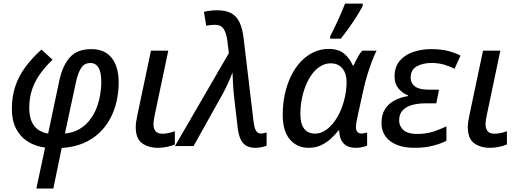

<svg xmlns="http://www.w3.org/2000/svg" viewBox="-20 -824 2932 1083"><path d="M185.1 239.3 234.4 8.3Q180.2 1.5 137.7 -24.9Q95.2 -51.3 71 -97.4Q46.9 -143.6 46.9 -209.5Q46.9 -279.3 66.2 -336.9Q85.4 -394.5 122.6 -445.1Q159.7 -495.6 213.9 -544.4L276.4 -487.3Q233.9 -446.3 204.3 -404.3Q174.8 -362.3 159.9 -316.2Q145 -270 145 -216.3Q145 -168 159.2 -137.2Q173.3 -106.4 197.5 -90.8Q221.7 -75.2 251.5 -70.8L314.5 -369.1Q332.5 -453.6 373.8 -500.2Q415 -546.9 495.1 -546.9Q571.3 -546.9 610.4 -496.8Q649.4 -446.8 649.4 -358.9Q649.4 -304.2 637.5 -251.7Q625.5 -199.2 600.8 -153.6Q576.2 -107.9 537.8 -72.3Q499.5 -36.6 447.3 -15.1Q395 6.3 328.1 10.7L280.8 239.3ZM346.2 -70.8Q392.1 -75.2 426 -94.7Q460 -114.3 484.1 -144.3Q508.3 -174.3 522.9 -210.7Q537.6 -247.1 544.4 -286.1Q551.3 -325.2 551.3 -361.3Q551.3 -417.5 535.2 -443.1Q519 -468.8 490.2 -468.8Q458 -468.8 439.5 -443.1Q420.9 -417.5 408.7 -361.8Z M871.6 9.8Q816.4 9.8 781 -16.4Q745.6 -42.5 745.6 -107.9Q745.6 -121.6 748.3 -139.2Q751 -156.7 755.9 -180.2L831.5 -538.1H929.2L853 -176.3Q850.1 -162.1 847.9 -148.4Q845.7 -134.8 845.7 -122.6Q845.7 -99.1 857.2 -84.5Q868.7 -69.8 896 -69.8Q913.6 -69.8 930.2 -73.5Q946.8 -77.1 966.3 -83.5V-9.3Q951.7 -2.4 924.8 3.7Q897.9 9.8 871.6 9.8Z M1420.4 9.8Q1390.6 9.8 1370.4 -1.2Q1350.1 -12.2 1338.4 -35.9Q1326.7 -59.6 1321.3 -97.7L1300.3 -278.8Q1296.9 -308.1 1294.7 -345.2Q1292.5 -382.3 1291.5 -415Q1285.6 -399.4 1279.1 -384.3Q1272.5 -369.1 1265.6 -354Q1258.8 -338.9 1251.7 -324.2Q1244.6 -309.6 1236.8 -295.4L1071.8 0H966.8L1271 -524.4L1262.7 -591.3Q1257.3 -636.2 1241.9 -660.2Q1226.6 -684.1 1191.9 -684.1Q1178.2 -684.1 1165.8 -682.6Q1153.3 -681.2 1143.1 -678.7L1130.4 -757.3Q1145.5 -761.2 1165.3 -763.7Q1185.1 -766.1 1204.1 -766.1Q1254.9 -766.1 1285.4 -748.8Q1315.9 -731.4 1331.8 -696.8Q1347.7 -662.1 1354 -609.4L1410.6 -134.8Q1413.6 -112.8 1418.5 -98.6Q1423.3 -84.5 1431.6 -77.6Q1439.9 -70.8 1451.7 -70.8Q1458 -70.8 1466.6 -72.3Q1475.1 -73.7 1483.9 -76.7V-2Q1472.7 2.4 1455.8 6.1Q1439 9.8 1420.4 9.8Z M1720.2 9.8Q1656.2 9.8 1615.5 -37.1Q1574.7 -84 1574.7 -177.2Q1574.7 -237.3 1586.7 -292.5Q1598.6 -347.7 1621.1 -394.3Q1643.6 -440.9 1675.5 -475.1Q1707.5 -509.3 1747.3 -528.6Q1787.1 -547.9 1833.5 -547.9Q1890.6 -547.9 1922.1 -520.5Q1953.6 -493.2 1969.7 -455.1H1974.6Q1980 -466.8 1987.5 -482.2Q1995.1 -497.6 2004.4 -512.7Q2013.7 -527.8 2023.4 -538.1H2104Q2092.8 -516.6 2079.1 -481Q2065.4 -445.3 2052.2 -402.3Q2039.1 -359.4 2029.3 -315.4L1993.7 -152.3Q1990.7 -139.2 1989.3 -127.2Q1987.8 -115.2 1987.8 -106.9Q1987.8 -88.9 1996.1 -79.8Q2004.4 -70.8 2019 -70.8Q2025.9 -70.8 2034.7 -72.5Q2043.5 -74.2 2050.8 -76.7V-2.9Q2042.5 1.5 2024.4 5.6Q2006.3 9.8 1987.3 9.8Q1958 9.8 1937.3 -0.7Q1916.5 -11.2 1905.3 -33Q1894 -54.7 1893.6 -88.4H1889.6Q1869.1 -62.5 1844.5 -40.3Q1819.8 -18.1 1789.6 -4.2Q1759.3 9.8 1720.2 9.8ZM1757.3 -70.3Q1792 -70.3 1824 -94.5Q1856 -118.7 1881.1 -160.6Q1906.2 -202.6 1920.4 -255.4Q1928.2 -283.7 1931.6 -311.3Q1935.1 -338.9 1935.1 -361.3Q1935.1 -409.2 1911.4 -438Q1887.7 -466.8 1845.7 -466.8Q1814.9 -466.8 1788.6 -450.9Q1762.2 -435.1 1741.2 -407.2Q1720.2 -379.4 1705.3 -343Q1690.4 -306.6 1682.4 -265.1Q1674.3 -223.6 1674.3 -180.2Q1674.3 -125.5 1695.6 -97.9Q1716.8 -70.3 1757.3 -70.3ZM1842.3 -606V-619.6Q1852.1 -638.2 1863.5 -661.4Q1875 -684.6 1886.5 -709.7Q1897.9 -734.9 1908.2 -759.3Q1918.5 -783.7 1926.3 -803.7H2025.9V-790.5Q2017.6 -773.9 2003.9 -751Q1990.2 -728 1973.1 -702.6Q1956.1 -677.2 1937.7 -652.1Q1919.4 -627 1902.8 -606Z M2318.4 9.8Q2257.8 9.8 2216.3 -7.8Q2174.8 -25.4 2153.3 -56.6Q2131.8 -87.9 2131.8 -128.9Q2131.8 -176.8 2151.4 -208Q2170.9 -239.3 2205.1 -257.3Q2239.3 -275.4 2282.2 -282.2V-285.6Q2250 -298.3 2227.8 -324.7Q2205.6 -351.1 2205.6 -392.1Q2205.6 -447.8 2235.6 -481.9Q2265.6 -516.1 2312.5 -531.5Q2359.4 -546.9 2410.6 -546.9Q2464.4 -546.9 2504.2 -537.4Q2543.9 -527.8 2577.6 -510.3L2543.9 -436Q2519.5 -449.2 2486.3 -459Q2453.1 -468.8 2414.6 -468.8Q2364.7 -468.8 2330.6 -449.5Q2296.4 -430.2 2296.4 -384.8Q2296.4 -355.5 2320.1 -336.9Q2343.8 -318.4 2395 -318.4H2456.5L2440.9 -241.2H2379.9Q2337.9 -241.2 2304.2 -231.7Q2270.5 -222.2 2251 -201.2Q2231.4 -180.2 2231.4 -145.5Q2231.4 -112.3 2255.9 -90.3Q2280.3 -68.4 2333.5 -68.4Q2382.8 -68.4 2423.6 -81.5Q2464.4 -94.7 2498 -111.3V-29.8Q2469.2 -14.6 2423.6 -2.4Q2377.9 9.8 2318.4 9.8Z M2744.6 9.8Q2689.5 9.8 2654.1 -16.4Q2618.7 -42.5 2618.7 -107.9Q2618.7 -121.6 2621.3 -139.2Q2624 -156.7 2628.9 -180.2L2704.6 -538.1H2802.2L2726.1 -176.3Q2723.1 -162.1 2720.9 -148.4Q2718.8 -134.8 2718.8 -122.6Q2718.8 -99.1 2730.2 -84.5Q2741.7 -69.8 2769 -69.8Q2786.6 -69.8 2803.2 -73.5Q2819.8 -77.1 2839.4 -83.5V-9.3Q2824.7 -2.4 2797.9 3.7Q2771 9.8 2744.6 9.8Z"/></svg>

Font: Open Sans Medium
Style: Italic
Weight: 500
Italic angle: -12°
Designer: Monotype Design Team
Foundry: Monotype Imaging Inc.
Version: Version 3.000